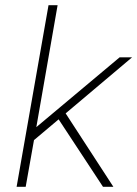

<svg xmlns="http://www.w3.org/2000/svg" viewBox="-20 -720 529 740"><path d="M233 -283 417 0H377L206 -260L111 -180L79 0H44L167 -700H202L120 -230L441 -499H489Z"/></svg>

Font: Bai Jamjuree ExtraLight
Style: Italic
Weight: 275
Italic angle: -10°
Version: Version 1.000; ttfautohint (v1.6)